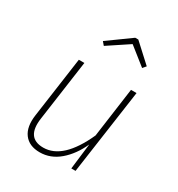

<svg xmlns="http://www.w3.org/2000/svg" viewBox="-184 -890 945 1020"><g transform="rotate(30 288.5 -380.5)"><path d="M224 -650 207 -670 347 -771H366L476 -670L459 -650L352 -735ZM211 10Q146 10 114.5 -32Q83 -74 94 -150L146 -520H180L128 -150Q109 -21 215 -21Q336 -21 424 -216L466 -520H500L426 0H400L419 -158Q385 -82 331 -36Q277 10 211 10Z"/></g></svg>

Font: Fira Sans UltraLight
Style: Italic
Weight: 200
Italic angle: -8°
Designer: Carrois Corporate & Edenspiekermann AG
Foundry: Carrois Corporate GbR & Edenspiekermann AG
Version: Version 4.203;PS 004.203;hotconv 1.0.88;makeotf.lib2.5.64775